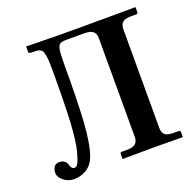

<svg xmlns="http://www.w3.org/2000/svg" viewBox="-119 -767 900 898"><g transform="rotate(-20 331.5 -318.0)"><path d="M644 -646 646 -645V-621.1Q646 -612.8 638.2 -612.8H610.8Q581.5 -612.8 569.3 -601.8Q557.1 -590.8 557.1 -568.8V-76.2Q557.1 -52.7 569.6 -42.5Q582 -32.2 610.8 -32.2H638.2Q641.1 -32.2 643.6 -29.8Q646 -27.3 646 -23.9V0L644 1Q542 0 502.9 0L348.1 1L346.2 0V-23.9Q346.2 -32.2 354 -32.2H379.9Q409.7 -32.2 422.4 -43.2Q435.1 -54.2 435.1 -76.2V-568.8Q435.1 -591.8 421.6 -602.3Q408.2 -612.8 379.9 -612.8H290Q267.1 -612.8 258.1 -607.2Q249 -601.6 245.1 -581.5Q241.2 -561.5 241.2 -512.2Q241.2 -324.7 234.4 -220.7Q227.5 -116.7 207 -60.1Q193.4 -23.4 164.3 -5.6Q135.3 12.2 101.1 12.2Q73.2 12.2 50.5 -5.9Q27.8 -23.9 27.8 -44.9Q27.8 -62 36.1 -74.5Q44.4 -86.9 63 -86.9Q76.7 -86.9 86.9 -79.8Q97.2 -72.8 100.1 -61Q106.4 -37.1 121.1 -37.1Q132.8 -37.1 140.1 -52Q147.5 -66.9 157.2 -102.1Q169.9 -149.4 175 -238.5Q180.2 -327.6 180.2 -484.9Q180.2 -517.6 179.7 -536.9Q179.2 -556.2 176.5 -572Q173.8 -587.9 170.9 -595Q168 -602.1 160.4 -606.7Q152.8 -611.3 145.3 -612.1Q137.7 -612.8 123 -612.8Q109.4 -612.8 105.7 -614.5Q102.1 -616.2 102.1 -623V-646L103 -647.9Q113.8 -647.9 187.7 -646.5Q261.7 -645 341.8 -645Q439.9 -645 535.9 -645.5Q631.8 -646 644 -646Z"/></g></svg>

Font: Linux Libertine G
Style: Semibold
Weight: 600
Designer: Philipp H. Poll
Foundry: Philipp H. Poll
Version: Version 5.1.1